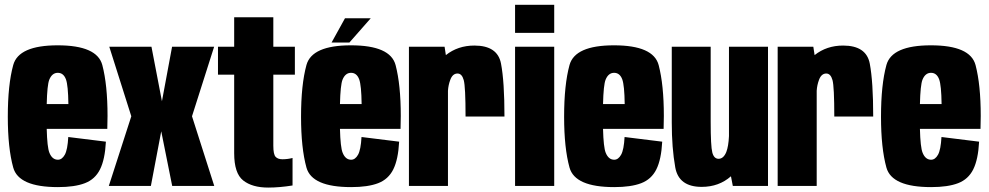

<svg xmlns="http://www.w3.org/2000/svg" viewBox="-20 -798 4246 824"><path d="M228.5 5Q60 5 36.8 -78.8Q13.5 -162.5 13.5 -297Q13.5 -434.5 36.8 -519Q60 -603.5 227.5 -603.5Q397 -603.5 419.2 -518.5Q441.5 -433.5 441.5 -300.5Q441.5 -270 440.5 -245H180.5Q182.5 -165.5 192 -142.5Q204 -112.5 228.5 -112.5Q246 -112.5 258 -133.8Q270 -155 273 -210L434.5 -190Q430.5 -113.5 409.2 -71Q388 -28.5 344.2 -11.8Q300.5 5 228.5 5ZM180.5 -351.5H273.5Q272.5 -431.5 263 -457.5Q252.5 -485.5 228 -485.5Q203.5 -485.5 191.5 -456Q182.5 -433.5 180.5 -351.5Z M447 0 543.5 -299 449 -597.5H630L675 -363.5L718.5 -597.5H899L804 -299L899.5 0H719L672 -234.5L627.5 0Z M1131 7Q1062.5 7 1023.8 -23.5Q985 -54 985 -140.5V-477.5H915.5V-597.5H985V-724H1153V-597.5H1245.5V-477.5H1153V-172.5Q1153 -135.5 1162.8 -125Q1172.5 -114.5 1192 -114.5Q1214 -114.5 1235.5 -120V-2Q1179.5 7 1131 7Z M1487 5Q1318.5 5 1295.2 -78.8Q1272 -162.5 1272 -297Q1272 -434.5 1295.2 -519Q1318.5 -603.5 1486 -603.5Q1655.5 -603.5 1677.8 -518.5Q1700 -433.5 1700 -300.5Q1700 -270 1699 -245H1439Q1441 -165.5 1450.5 -142.5Q1462.5 -112.5 1487 -112.5Q1504.5 -112.5 1516.5 -133.8Q1528.5 -155 1531.5 -210L1693 -190Q1689 -113.5 1667.8 -71Q1646.5 -28.5 1602.8 -11.8Q1559 5 1487 5ZM1439 -351.5H1532Q1531 -431.5 1521.5 -457.5Q1511 -485.5 1486.5 -485.5Q1462 -485.5 1450 -456Q1441 -433.5 1439 -351.5ZM1403 -615.5 1460.5 -719.5H1571L1479.5 -615.5Z M1978 -298Q1978 -426 1970.2 -454.2Q1962.5 -482.5 1943.5 -482.5Q1922.5 -482.5 1912.5 -455.5Q1904 -433 1902.5 -408.5V0H1735V-597.5H1888L1893.5 -561.5Q1945 -602.5 2016 -602.5Q2115.5 -602.5 2130.2 -525Q2145 -447.5 2145 -298Z M2190.5 0V-597.5H2358.5V0ZM2190.5 -777.5H2358.5V-657H2190.5Z M2616 5Q2447.5 5 2424.2 -78.8Q2401 -162.5 2401 -297Q2401 -434.5 2424.2 -519Q2447.5 -603.5 2615 -603.5Q2784.5 -603.5 2806.8 -518.5Q2829 -433.5 2829 -300.5Q2829 -270 2828 -245H2568Q2570 -165.5 2579.5 -142.5Q2591.5 -112.5 2616 -112.5Q2633.5 -112.5 2645.5 -133.8Q2657.5 -155 2660.5 -210L2822 -190Q2818 -113.5 2796.8 -71Q2775.5 -28.5 2731.8 -11.8Q2688 5 2616 5ZM2568 -351.5H2661Q2660 -431.5 2650.5 -457.5Q2640 -485.5 2615.5 -485.5Q2591 -485.5 2579 -456Q2570 -433.5 2568 -351.5Z M3125 0 3117 -41.5Q3065.5 4 2991.5 4Q2893 4 2878 -79.5Q2863 -163 2863 -272V-597.5H3030V-276Q3030 -170.5 3037 -143.5Q3044 -116.5 3064 -116.5Q3085 -116.5 3097 -145.5Q3106.5 -170 3108.5 -214V-597.5H3276V0Z M3560.5 -298Q3560.5 -426 3552.8 -454.2Q3545 -482.5 3526 -482.5Q3505 -482.5 3495 -455.5Q3486.5 -433 3485 -408.5V0H3317.5V-597.5H3470.5L3476 -561.5Q3527.5 -602.5 3598.5 -602.5Q3698 -602.5 3712.8 -525Q3727.5 -447.5 3727.5 -298Z M3976 5Q3807.5 5 3784.2 -78.8Q3761 -162.5 3761 -297Q3761 -434.5 3784.2 -519Q3807.5 -603.5 3975 -603.5Q4144.5 -603.5 4166.8 -518.5Q4189 -433.5 4189 -300.5Q4189 -270 4188 -245H3928Q3930 -165.5 3939.5 -142.5Q3951.5 -112.5 3976 -112.5Q3993.5 -112.5 4005.5 -133.8Q4017.5 -155 4020.5 -210L4182 -190Q4178 -113.5 4156.8 -71Q4135.5 -28.5 4091.8 -11.8Q4048 5 3976 5ZM3928 -351.5H4021Q4020 -431.5 4010.5 -457.5Q4000 -485.5 3975.5 -485.5Q3951 -485.5 3939 -456Q3930 -433.5 3928 -351.5Z"/></svg>

Font: Anybody Condensed ExtraBold
Style: Regular
Weight: 800
Width: 3
Designer: Tyler Finck
Foundry: Etcetera Type Company
Version: Version 1.010; ttfautohint (v1.8.3) -l 8 -r 50 -G 200 -x 14 